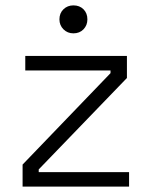

<svg xmlns="http://www.w3.org/2000/svg" viewBox="-20 -694 562 714"><path d="M64 0V-82L391 -422V-432H74V-486H452V-404L124 -64V-54H460V0ZM253 -570Q231 -570 216 -585Q201 -600 201 -622Q201 -645 216 -659.5Q231 -674 253 -674Q276 -674 290.5 -659.5Q305 -645 305 -622Q305 -600 290.5 -585Q276 -570 253 -570Z"/></svg>

Font: Space Grotesk Light Light
Style: Regular
Weight: 300
Version: Version 2.000